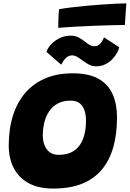

<svg xmlns="http://www.w3.org/2000/svg" viewBox="-20 -1096 772 1142"><path d="M297 25.5Q207 25.5 148.2 -7.8Q89.5 -41 60.8 -98.5Q32 -156 32 -229.5Q32 -329.5 57.2 -409Q82.5 -488.5 131.2 -544.5Q180 -600.5 250.5 -630.2Q321 -660 411 -660Q508.5 -660 566.5 -627Q624.5 -594 650.2 -535Q676 -476 676 -398.5Q676 -299 653.8 -220.5Q631.5 -142 585.5 -87Q539.5 -32 467.8 -3.2Q396 25.5 297 25.5ZM329.5 -175Q372 -175 402.8 -189.5Q433.5 -204 453 -231Q472.5 -258 482 -295.5Q491.5 -333 491.5 -379Q491.5 -408 483.8 -435.2Q476 -462.5 456.2 -480Q436.5 -497.5 399.5 -497.5Q358 -497.5 327 -482Q296 -466.5 275.5 -438.2Q255 -410 244.8 -372Q234.5 -334 234.5 -289Q234.5 -262 243.5 -235.8Q252.5 -209.5 273.5 -192.2Q294.5 -175 329.5 -175ZM256 -787.5Q264.5 -812 285.8 -834Q307 -856 336.8 -870Q366.5 -884 400.5 -884Q429 -884 449.2 -872.5Q469.5 -861 486 -848Q499.5 -837 513 -829Q526.5 -821 542 -821Q564 -821 578 -838Q592 -855 598.5 -874L689 -815Q687 -802.5 677 -783.5Q667 -764.5 649.8 -745.8Q632.5 -727 607.8 -714.2Q583 -701.5 551.5 -701.5Q527 -701.5 506 -713.5Q485 -725.5 467 -739Q452 -750.5 437.8 -758.5Q423.5 -766.5 410 -766.5Q391 -766.5 377.5 -755.8Q364 -745 356 -731.8Q348 -718.5 344.5 -711ZM722.5 -947.5Q696.5 -947.5 649.2 -946.2Q602 -945 544.5 -942.8Q487 -940.5 429.8 -937.5Q372.5 -934.5 326.5 -930.5Q326.5 -959.5 327.5 -986.5Q328.5 -1013.5 331.5 -1041Q359 -1046.5 400.2 -1051.5Q441.5 -1056.5 488.8 -1061Q536 -1065.5 582.8 -1068.8Q629.5 -1072 668.5 -1074Q707.5 -1076 731.5 -1076Z"/></svg>

Font: Grandstander Thin Black
Style: Italic
Weight: 900
Italic angle: -15°
Version: Version 1.200